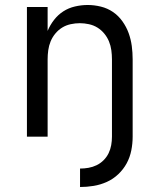

<svg xmlns="http://www.w3.org/2000/svg" viewBox="-20 -548 640 770"><path d="M301 202V128Q318 128 335 125Q352 122 367.5 114.5Q383 107 395.5 94.5Q408 82 415.5 66.5Q423 51 426 34Q429 17 429 0V-310Q429 -328 426.5 -346.5Q424 -365 417 -382Q410 -399 398 -413.5Q386 -428 370.5 -437.5Q355 -447 336.5 -451Q318 -455 300 -455Q282 -455 263.5 -451Q245 -447 229.5 -437.5Q214 -428 202 -413.5Q190 -399 183 -382Q176 -365 173.5 -346.5Q171 -328 171 -310V0H88V-520H171V-424Q181 -448 197 -468.5Q213 -489 234 -502.5Q255 -516 280.5 -522Q306 -528 332 -528Q358 -528 384.5 -521.5Q411 -515 433 -500Q455 -485 471 -462.5Q487 -440 496 -415Q505 -390 508.5 -363.5Q512 -337 512 -310V0Q512 28 506.5 55.5Q501 83 488 107Q475 131 454.5 150.5Q434 170 408.5 181.5Q383 193 355.5 197.5Q328 202 301 202Z"/></svg>

Font: Bmono
Style: Regular
Weight: 400
Monospace: yes
Designer: Belleve Invis
Foundry: Belleve Invis
Version: Version 11.2.2; ttfautohint (v1.8.2)